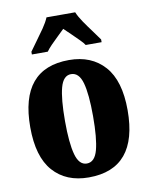

<svg xmlns="http://www.w3.org/2000/svg" viewBox="-86 -830 706 903"><g transform="rotate(-10 266.5 -378.0)"><path d="M265 10Q157 10 95.5 -59.5Q34 -129 34 -270Q34 -550 268 -550Q375 -550 437 -480.5Q499 -411 499 -270Q499 10 265 10ZM267 -56Q305 -56 319.5 -110.5Q334 -165 334 -270Q334 -376 319 -429.5Q304 -483 266 -483Q229 -483 214.5 -429.5Q200 -376 200 -270Q200 -165 215 -110.5Q230 -56 267 -56ZM101 -619Q114 -638 133.5 -664Q153 -690 171.5 -717Q190 -744 199 -766H336Q345 -744 363.5 -717Q382 -690 401.5 -664Q421 -638 434 -619V-606H358Q353 -615 335.5 -632.5Q318 -650 299 -668.5Q280 -687 267 -699Q254 -686 236 -669Q218 -652 202 -635.5Q186 -619 177 -606H101Z"/></g></svg>

Font: Noto Serif Sinhala ExtraCondensed Black
Style: Regular
Weight: 900
Width: 2
Designer: Jelle Bosma - Monotype Design Team
Foundry: Monotype Imaging Inc.
Version: Version 2.007; ttfautohint (v1.8.4.7-5d5b)